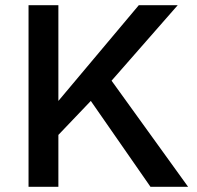

<svg xmlns="http://www.w3.org/2000/svg" viewBox="-20 -720 760 740"><path d="M665 -700H515L205 -331V-700H90V0H205V-200L330 -331L560 0H705L410 -409Z"/></svg>

Font: Goli Medium
Style: Regular
Weight: 500
Designer: jaikishan Patel
Foundry: MagicType
Version: Version 1.000;Glyphs 3.2 (3242)